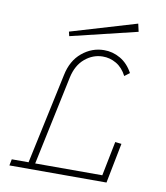

<svg xmlns="http://www.w3.org/2000/svg" viewBox="-84 -821 768 890"><g transform="rotate(10 300.0 -375.5)"><path d="M184.6 -658.7 189.5 -638.2 502.9 -713.9 494.6 -751ZM472.7 -500.5Q453.6 -537.6 423.3 -555.2Q393.1 -572.8 358.9 -572.3Q313 -571.8 275.6 -540.3Q238.3 -508.8 225.6 -450.2L136.7 -29.8H452.6L484.9 -191.9L514.6 -188.5L477.5 0H20.5L26.4 -29.8H105.5L196.8 -456.1Q210.9 -525.9 257.1 -564Q303.2 -602.1 359.9 -602.5Q400.9 -603 437.3 -582Q473.6 -561 496.6 -518.6Z"/></g></svg>

Font: Compagnon Light Italic
Style: Regular
Weight: 400
Italic angle: -12°
Designer: Valentin Papon
Foundry: Velvetyne Type Foundry
Version: Version 1.000;PS 001.000;hotconv 1.0.88;makeotf.lib2.5.64775